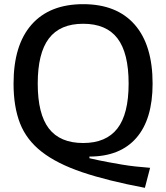

<svg xmlns="http://www.w3.org/2000/svg" viewBox="-20 -770 798 921"><path d="M379 -84Q489 -84 543 -153.5Q597 -223 597 -369Q597 -516 543.5 -586Q490 -656 379 -656Q268 -656 214.5 -585.5Q161 -515 161 -369Q161 -223 214.5 -153.5Q268 -84 379 -84ZM675 131Q495 97 374 56Q253 15 180 -42Q107 -99 76 -178.5Q45 -258 45 -369Q45 -554 131.5 -652Q218 -750 379 -750Q540 -750 626 -652Q712 -554 712 -369Q712 -198 634 -108.5Q556 -19 409 -19V-11Q457 0 494.5 7Q532 14 565 19.5Q598 25 630 28.5Q662 32 700 35Z"/></svg>

Font: EncodeSans
Style: Medium
Weight: 500
Designer: Pablo Impallari, Andres Torresi
Foundry: Pablo Impallari, Andres Torresi
Version: Version 1.000; ttfautohint (v1.4.1)